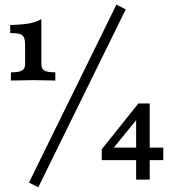

<svg xmlns="http://www.w3.org/2000/svg" viewBox="-20 -718 720 816"><path d="M86.7 -445.2V-526.2Q86.7 -548 81.6 -558.9Q76.5 -569.8 63.7 -573.7Q50.8 -577.6 23.5 -577.6V-611.5Q73.7 -613.1 103.3 -618.3Q132.9 -623.6 155.8 -636.5V-445.2Q155.8 -425.8 168.7 -418.1Q181.6 -410.5 215.1 -410.5V-375.8Q170.2 -376.7 121 -377.4Q76.2 -376.7 26.3 -375.8V-410.5Q60.1 -410.5 73.4 -418.1Q86.7 -425.8 86.7 -445.2ZM103.2 57.8 474.8 -698.2 514.3 -678 142.7 78.1ZM412.4 -83.5 568 -278.2 584.6 -239.4 453 -77.4 440.7 -90.7H674V-37.4H412.4ZM558.6 -226.7 568 -278.2H616.2V45.2H558.6Z"/></svg>

Font: Playfair Micro SmCond SmLight
Style: Regular
Weight: 360
Width: 4
Designer: Claus Eggers Sørensen
Foundry: Claus Eggers Sørensen
Version: Version 2.100;Glyphs 3.2 (3219)